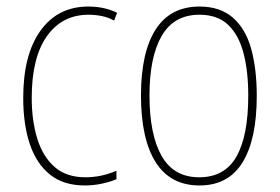

<svg xmlns="http://www.w3.org/2000/svg" viewBox="-20 -557 856 587"><path d="M239 10Q174 10 132.5 -23.5Q91 -57 71 -117Q51 -177 51 -258Q51 -390 104 -463.5Q157 -537 250 -537Q299 -537 338 -518L329 -494Q311 -504 291 -508Q271 -512 251 -512Q170 -512 123.5 -446.5Q77 -381 77 -258Q77 -188 94 -133Q111 -78 147 -46.5Q183 -15 241 -15Q290 -15 336 -35V-9Q317 -1 291.5 4.5Q266 10 239 10Z M765 -264Q765 -131 721.5 -60.5Q678 10 590 10Q501 10 456 -61Q411 -132 411 -265Q411 -397 456 -467Q501 -537 590 -537Q653 -537 692 -503Q731 -469 748 -407.5Q765 -346 765 -264ZM437 -265Q437 -146 474 -80.5Q511 -15 589 -15Q667 -15 703 -78.5Q739 -142 739 -265Q739 -339 724.5 -394.5Q710 -450 677.5 -481Q645 -512 590 -512Q512 -512 474.5 -447.5Q437 -383 437 -265Z"/></svg>

Font: Noto Sans Tamil Condensed Thin
Style: Regular
Weight: 100
Width: 3
Designer: Jelle Bosma - Monotype Design Team
Foundry: Monotype Imaging Inc.
Version: Version 2.004; ttfautohint (v1.8.4.7-5d5b)